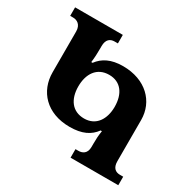

<svg xmlns="http://www.w3.org/2000/svg" viewBox="-157 -875 1040 1035"><g transform="rotate(30 362.5 -357.0)"><path d="M408 0H705V-53H685C658 -53 636 -67 636 -110V-366C636 -480 549 -569 407 -569C333 -569 286 -544 255 -502H247C251 -534 252 -558 252 -589V-604C252 -647 274 -661 301 -661H321V-714H24V-661H43C66 -661 94 -647 94 -604V-350C94 -233 176 -141 320 -141C397 -141 444 -165 475 -208H483C478 -178 477 -153 477 -127V-107C477 -64 450 -53 426 -53H408ZM365 -219C291 -219 252 -274 252 -354C252 -431 289 -491 366 -491C438 -491 477 -437 477 -356C477 -280 440 -219 365 -219Z"/></g></svg>

Font: Noto Serif Georgian Bold
Style: Regular
Weight: 700
Designer: Monotype Design Team, Akaki Razmadze
Foundry: Google LLC
Version: Version 2.003